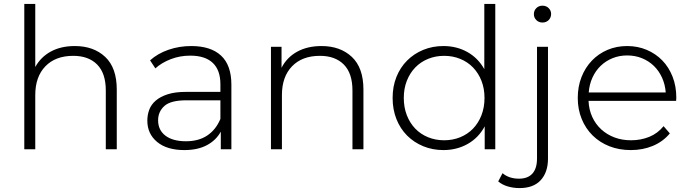

<svg xmlns="http://www.w3.org/2000/svg" viewBox="-20 -762 3520 980"><path d="M362 -527Q458 -527 517 -471.5Q576 -416 576 -305V0H520V-300Q520 -388 476 -432.5Q432 -477 354 -477Q263 -477 211.5 -423.5Q160 -370 160 -277V0H104V-742H160V-420Q188 -471 239.5 -499Q291 -527 362 -527Z M1105 -250H931Q851 -250 819 -221Q787 -192 787 -148Q787 -98 824.5 -69.5Q862 -41 929 -41Q994 -41 1038 -70.5Q1082 -100 1105 -155ZM921 4Q832 4 782 -37.5Q732 -79 732 -146Q732 -176 742 -202.5Q752 -229 775.5 -249Q799 -269 836.5 -281Q874 -293 929 -293H1105V-332Q1105 -404 1066 -441Q1027 -478 951 -478Q898 -478 851.5 -460Q805 -442 773 -413L746 -454Q785 -489 840 -508Q895 -527 956 -527Q1056 -527 1108.5 -478Q1161 -429 1161 -330V0H1107V-90Q1083 -46 1036 -21Q989 4 921 4Z M1621 -527Q1717 -527 1776 -471.5Q1835 -416 1835 -305V0H1779V-300Q1779 -388 1735 -432.5Q1691 -477 1613 -477Q1522 -477 1470.5 -423.5Q1419 -370 1419 -277V0H1363V-523H1417V-416Q1444 -469 1496.5 -498Q1549 -527 1621 -527Z M2247 -46Q2291 -46 2329 -61.5Q2367 -77 2394.5 -105.5Q2422 -134 2437.5 -174Q2453 -214 2453 -262Q2453 -310 2437.5 -349.5Q2422 -389 2394.5 -417.5Q2367 -446 2329 -461.5Q2291 -477 2247 -477Q2203 -477 2165 -461.5Q2127 -446 2099.5 -417.5Q2072 -389 2056.5 -349.5Q2041 -310 2041 -262Q2041 -214 2056.5 -174Q2072 -134 2099.5 -105.5Q2127 -77 2165 -61.5Q2203 -46 2247 -46ZM2508 0H2454V-117Q2423 -59 2367.5 -27.5Q2312 4 2243 4Q2188 4 2140.5 -15.5Q2093 -35 2058 -70Q2023 -105 2003.5 -154Q1984 -203 1984 -262Q1984 -321 2003.5 -369.5Q2023 -418 2058 -453Q2093 -488 2140.5 -507.5Q2188 -527 2243 -527Q2311 -527 2365.5 -496.5Q2420 -466 2452 -409V-742H2508Z M2632 198Q2600 198 2571.5 189.5Q2543 181 2523 164L2545 122Q2578 150 2629 150Q2674 150 2697.5 124Q2721 98 2721 47V-523H2777V48Q2777 117 2740 157.5Q2703 198 2632 198ZM2749 -647Q2730 -647 2717.5 -659.5Q2705 -672 2705 -690Q2705 -708 2717.5 -720.5Q2730 -733 2749 -733Q2768 -733 2780.5 -720.5Q2793 -708 2793 -691Q2793 -672 2780.5 -659.5Q2768 -647 2749 -647Z M3378 -290Q3375 -331 3359 -366Q3343 -401 3317 -426Q3291 -451 3256.5 -465Q3222 -479 3181 -479Q3141 -479 3106.5 -465Q3072 -451 3046 -426Q3020 -401 3004 -366Q2988 -331 2985 -290ZM3200 4Q3140 4 3090.5 -15.5Q3041 -35 3005 -70.5Q2969 -106 2949 -155Q2929 -204 2929 -262Q2929 -320 2948 -368.5Q2967 -417 3001 -452.5Q3035 -488 3081 -507.5Q3127 -527 3181 -527Q3235 -527 3281 -507.5Q3327 -488 3360.5 -453.5Q3394 -419 3413 -370.5Q3432 -322 3432 -263Q3432 -259 3431.5 -255Q3431 -251 3431 -247H2984Q2986 -202 3003 -165Q3020 -128 3049 -101.5Q3078 -75 3116.5 -60.5Q3155 -46 3201 -46Q3251 -46 3294 -63.5Q3337 -81 3367 -118L3399 -81Q3364 -39 3312.5 -17.5Q3261 4 3200 4Z"/></svg>

Font: Montserrat-Alt1 Light
Style: Regular
Weight: 300
Designer: Differentunic
Foundry: Differentunic
Version: Version 7.222